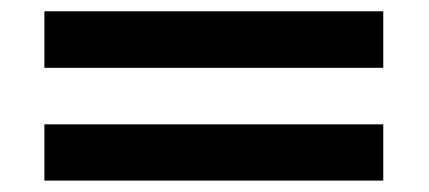

<svg xmlns="http://www.w3.org/2000/svg" viewBox="-20 -435 759 340"><path d="M58.6 -314.9V-415H658.7V-314.9ZM58.6 -115.2V-214.8H658.7V-115.2Z"/></svg>

Font: Now Alt
Style: Bold
Weight: 700
Designer: Alfredo Marco Pradil
Foundry: Alfredo Marco Pradil
Version: Version 1.002;PS 001.002;hotconv 1.0.88;makeotf.lib2.5.64775